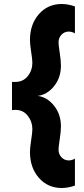

<svg xmlns="http://www.w3.org/2000/svg" viewBox="-20 -735 420 961"><path d="M355 194Q320 206 289 206Q219 206 174.5 155Q130 104 130 26Q130 4 136 -34Q142 -72 142 -88Q142 -126 119 -155.5Q96 -185 57 -185L40 -184V-325H57Q96 -325 119 -354Q142 -383 142 -421Q142 -437 136 -475Q130 -513 130 -535Q130 -613 174.5 -664Q219 -715 289 -715Q320 -715 355 -703V-568Q340 -577 324 -577Q303 -577 288 -561.5Q273 -546 273 -522Q273 -510 279 -470.5Q285 -431 285 -407Q285 -346 250.5 -303.5Q216 -261 169 -255Q216 -249 250.5 -206Q285 -163 285 -102Q285 -78 279 -38.5Q273 1 273 13Q273 37 288 52.5Q303 68 324 68Q340 68 355 59Z"/></svg>

Font: Hind Siliguri
Style: Bold
Weight: 700
Designer: Jyotish Sonowal
Foundry: Indian Type Foundry
Version: Version 1.001;PS 1.0;hotconv 1.0.86;makeotf.lib2.5.63406; tt